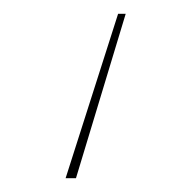

<svg xmlns="http://www.w3.org/2000/svg" viewBox="-20 -115 277 278"><path d="M90 143H75L151 -95H162Z"/></svg>

Font: Fira Sans Compressed Hair
Style: Regular
Weight: 100
Width: 1
Designer: bBox Type GmbH & Carrois Corporate GbR & Edenspiekermann AG
Foundry: bBox Type GmbH & Carrois Corporate GbR & Edenspiekermann AG
Version: Version 4.301